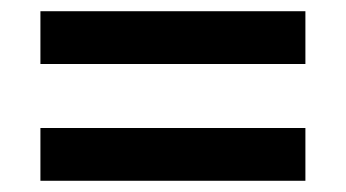

<svg xmlns="http://www.w3.org/2000/svg" viewBox="-20 -523 617 342"><path d="M52 -409V-503H524V-409ZM52 -201V-295H524V-201Z"/></svg>

Font: Noto Sans Cherokee SemiBold
Style: Regular
Weight: 600
Designer: Monotype Design Team
Foundry: Monotype Imaging Inc.
Version: Version 2.001; ttfautohint (v1.8.4.7-5d5b)